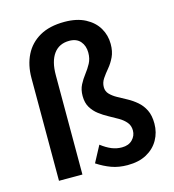

<svg xmlns="http://www.w3.org/2000/svg" viewBox="-119 -908 923 1021"><g transform="rotate(-15 342.0 -397.5)"><path d="M458 14Q409 14 369.5 -0.5Q330 -15 292 -40L340 -130Q370 -107 397 -96Q424 -85 453 -85Q490 -85 511 -106.5Q532 -128 532 -157Q532 -184 516.5 -202.5Q501 -221 477 -235Q453 -249 426 -263.5Q399 -278 375.5 -296Q352 -314 336.5 -339.5Q321 -365 321 -403Q321 -438 334.5 -464Q348 -490 365.5 -512.5Q383 -535 396.5 -560Q410 -585 410 -618Q410 -656 389 -680.5Q368 -705 328 -705Q272 -705 242 -664Q212 -623 212 -547V0H83V-565Q83 -637 110.5 -692Q138 -747 192.5 -778Q247 -809 329 -809Q397 -809 443.5 -784.5Q490 -760 513.5 -720Q537 -680 537 -632Q537 -591 523 -561.5Q509 -532 490 -509.5Q471 -487 456.5 -465.5Q442 -444 442 -419Q442 -396 457.5 -380Q473 -364 496.5 -351Q520 -338 547 -323.5Q574 -309 598 -288.5Q622 -268 637 -238Q652 -208 652 -163Q652 -114 629 -73.5Q606 -33 563 -9.5Q520 14 458 14Z"/></g></svg>

Font: Noto Sans KR SemiBold
Style: Regular
Weight: 600
Designer: Ryoko NISHIZUKA  (kana, bopomofo & ideographs); Paul D. Hunt (Latin, Greek & Cyrillic); Sandoll Communications , Soo-you
Foundry: Adobe
Version: Version 2.004-H2;hotconv 1.0.118;makeotfexe 2.5.65603